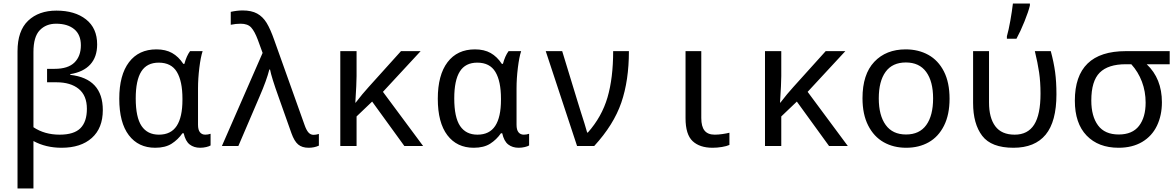

<svg xmlns="http://www.w3.org/2000/svg" viewBox="-20 -825 6640 1085"><path d="M79 -535Q79 -651 139 -708Q199 -765 299 -765Q403 -765 466 -715.5Q529 -666 529 -574Q529 -503 490 -460.5Q451 -418 377 -406V-402Q561 -381 561 -203Q561 -101 499 -45.5Q437 10 328 10Q239 10 169 -28V240H79ZM471 -210Q471 -285 425 -322.5Q379 -360 299 -360H246V-436H289Q364 -436 400.5 -471.5Q437 -507 437 -569Q437 -629 399.5 -660Q362 -691 297 -691Q240 -691 204.5 -654Q169 -617 169 -531V-106Q232 -64 317 -64Q398 -64 434.5 -100.5Q471 -137 471 -210Z M654 -267Q654 -401 709 -473.5Q764 -546 864 -546Q916 -546 952.5 -525.5Q989 -505 1016 -464H1022Q1034 -509 1054 -536H1125Q1114 -503 1106.5 -442Q1099 -381 1099 -326V-120Q1099 -91 1110 -77.5Q1121 -64 1140 -64Q1155 -64 1170 -69V-3Q1162 2 1145.5 6Q1129 10 1111 10Q1076 10 1052 -8.5Q1028 -27 1018 -72H1011Q986 -36 950 -13Q914 10 857 10Q762 10 708 -61Q654 -132 654 -267ZM1011 -261V-267Q1011 -366 979.5 -418.5Q948 -471 877 -471Q810 -471 778.5 -421Q747 -371 747 -269Q747 -162 780 -113Q813 -64 878 -64Q946 -64 978.5 -113.5Q1011 -163 1011 -261Z M1627 -72 1555 -275Q1514 -389 1506 -432H1502Q1487 -372 1447 -280L1327 0H1234L1464 -526L1437 -600Q1419 -648 1399.5 -669.5Q1380 -691 1340 -691Q1312 -691 1284 -685V-758Q1320 -766 1351 -766Q1401 -766 1433 -748.5Q1465 -731 1486.5 -696Q1508 -661 1530 -598L1701 -119Q1711 -90 1723 -76.5Q1735 -63 1752 -63Q1765 -63 1782 -68V-2Q1756 10 1724 10Q1687 10 1665 -8.5Q1643 -27 1627 -72Z M1903 -536H1995V-395Q1995 -355 1988 -245H1990Q2029 -296 2063 -333L2246 -536H2357L2144 -306L2371 0H2265L2083 -251L1995 -167V0H1903Z M2454 -267Q2454 -401 2509 -473.5Q2564 -546 2664 -546Q2716 -546 2752.5 -525.5Q2789 -505 2816 -464H2822Q2834 -509 2854 -536H2925Q2914 -503 2906.5 -442Q2899 -381 2899 -326V-120Q2899 -91 2910 -77.5Q2921 -64 2940 -64Q2955 -64 2970 -69V-3Q2962 2 2945.5 6Q2929 10 2911 10Q2876 10 2852 -8.5Q2828 -27 2818 -72H2811Q2786 -36 2750 -13Q2714 10 2657 10Q2562 10 2508 -61Q2454 -132 2454 -267ZM2811 -261V-267Q2811 -366 2779.5 -418.5Q2748 -471 2677 -471Q2610 -471 2578.5 -421Q2547 -371 2547 -269Q2547 -162 2580 -113Q2613 -64 2678 -64Q2746 -64 2778.5 -113.5Q2811 -163 2811 -261Z M3064 -536H3157L3245 -248L3263 -190Q3285 -123 3298 -76H3302Q3381 -165 3413 -274.5Q3445 -384 3445 -536H3534Q3534 -370 3491 -245Q3448 -120 3338 0H3241Z M3854 -157V-536H3943V-158Q3943 -110 3961.5 -87Q3980 -64 4019 -64Q4039 -64 4063 -67.5Q4087 -71 4102 -75V-6Q4087 1 4060 5.5Q4033 10 4007 10Q3934 10 3894 -27.5Q3854 -65 3854 -157Z M4303 -536H4395V-395Q4395 -355 4388 -245H4390Q4429 -296 4463 -333L4646 -536H4757L4544 -306L4771 0H4665L4483 -251L4395 -167V0H4303Z M4854 -270Q4854 -405 4920.5 -475.5Q4987 -546 5098 -546Q5170 -546 5226 -515Q5282 -484 5314 -421.5Q5346 -359 5346 -267Q5346 -177 5314.5 -114.5Q5283 -52 5228 -21Q5173 10 5101 10Q5029 10 4973.5 -21.5Q4918 -53 4886 -116Q4854 -179 4854 -270ZM5253 -269Q5253 -365 5214 -418.5Q5175 -472 5099 -472Q5023 -472 4984.5 -419Q4946 -366 4946 -269Q4946 -173 4985 -119Q5024 -65 5100 -65Q5176 -65 5214.5 -118.5Q5253 -172 5253 -269Z M5479 -243V-536H5569V-246Q5569 -159 5604.5 -111.5Q5640 -64 5714 -64Q5788 -64 5824 -120.5Q5860 -177 5860 -296Q5860 -362 5852 -416Q5844 -470 5828 -536H5918Q5935 -473 5942.5 -418Q5950 -363 5950 -292Q5950 -138 5889 -64Q5828 10 5707 10Q5582 10 5530.5 -57.5Q5479 -125 5479 -243ZM5670 -620Q5680 -655 5689.5 -708.5Q5699 -762 5704 -805H5800V-794Q5792 -760 5769.5 -704Q5747 -648 5724 -606H5670Z M6054 -256Q6054 -536 6342 -536H6590V-462H6460Q6546 -381 6546 -247Q6546 -173 6518 -114.5Q6490 -56 6434.5 -23Q6379 10 6301 10Q6187 10 6120.5 -59Q6054 -128 6054 -256ZM6454 -245Q6454 -308 6433 -363.5Q6412 -419 6373 -462H6342Q6242 -462 6194.5 -414.5Q6147 -367 6147 -257Q6147 -168 6185 -116.5Q6223 -65 6302 -65Q6379 -65 6416.5 -113.5Q6454 -162 6454 -245Z"/></svg>

Font: Noto Sans Mono UI
Style: Regular
Weight: 400
Monospace: yes
Designer: Monotype Design team
Foundry: Monotype Imaging Inc.
Version: Version 1.000